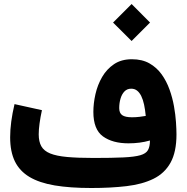

<svg xmlns="http://www.w3.org/2000/svg" viewBox="-20 -941 934 961"><path d="M545.9 -828.1 638.7 -735.8 731 -828.1 638.7 -920.9ZM730.5 -237.8Q730.5 -207.5 720.7 -189.9Q710.9 -172.4 682.4 -164.1Q653.8 -155.8 597.7 -153.1Q541.5 -150.4 449.2 -150.4Q369.1 -150.4 315.7 -155.3Q262.2 -160.2 231.2 -172.9Q200.2 -185.5 187 -208.7Q173.8 -231.9 173.8 -268.6Q173.8 -292.5 178 -323.2Q182.1 -354 189.9 -389.6L52.7 -419.9Q30.8 -327.6 30.8 -253.9Q30.8 -182.1 54.4 -133.5Q78.1 -85 127.4 -55.4Q176.8 -25.9 253.7 -12.9Q330.6 0 437 0Q534.7 0 613.3 -9.3Q691.9 -18.6 747.8 -45.9Q803.7 -73.2 833.5 -126.7Q863.3 -180.2 863.3 -268.6Q863.3 -293 860.8 -329.8Q858.4 -366.7 850.8 -409.2Q843.3 -451.7 828.4 -493.2Q813.5 -534.7 789.1 -568.8Q764.6 -603 728 -623.8Q691.4 -644.5 640.1 -644.5Q587.4 -644.5 550.8 -619.9Q514.2 -595.2 491.2 -555.7Q468.3 -516.1 457.8 -470Q447.3 -423.8 447.3 -380.9Q447.3 -293 495.4 -258.3Q543.5 -223.6 623 -223.6Q651.9 -223.6 678.5 -227.1Q705.1 -230.5 730.5 -237.8ZM709.5 -360.8Q696.3 -358.4 678 -356.2Q659.7 -354 640.6 -354Q606.9 -354 591.8 -364.5Q576.7 -375 576.7 -399.9Q576.7 -425.3 583.3 -447.5Q589.8 -469.7 603 -483.4Q616.2 -497.1 636.7 -497.1Q653.8 -497.1 666 -487.5Q678.2 -478 687 -460.2Q695.8 -442.4 701.2 -417.2Q706.5 -392.1 709.5 -360.8Z"/></svg>

Font: Estedad-FD-VF Thin
Style: Regular
Weight: 100
Designer: Amin Abedi
Version: Version 5.0